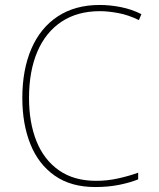

<svg xmlns="http://www.w3.org/2000/svg" viewBox="-20 -744 640 774"><path d="M364 10Q266 10 200.5 -36Q135 -82 102.5 -163Q70 -244 70 -349Q70 -463 106.5 -547.5Q143 -632 213 -678Q283 -724 382 -724Q423 -724 466.5 -715.5Q510 -707 550 -687L540 -663Q497 -684 456 -691.5Q415 -699 383 -699Q292 -699 228 -656.5Q164 -614 130.5 -535.5Q97 -457 97 -349Q97 -250 127 -175Q157 -100 217.5 -57.5Q278 -15 368 -15Q413 -15 457.5 -25Q502 -35 537 -48V-21Q505 -8 461 1Q417 10 364 10Z"/></svg>

Font: Noto Sans Mono Thin
Style: Regular
Weight: 100
Designer: Monotype Design Team
Foundry: Monotype Imaging Inc.
Version: Version 2.014